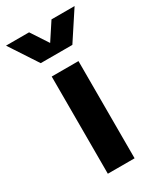

<svg xmlns="http://www.w3.org/2000/svg" viewBox="-234 -794 726 862"><g transform="rotate(-30 128.5 -363.5)"><path d="M59.1 -503.9H197.8V0H59.1ZM46.4 -580.6H166L70.3 -726.6H-49.3ZM90.8 -580.6H210.4L306.2 -726.6H186.5Z"/></g></svg>

Font: Wanted Sans Std Variable
Style: Regular
Weight: 400
Designer: Original Design by Kil Hyung-jin and Kang Hanbin, Wanted Lab, Inc;
Foundry: Wanted Lab, Inc.
Version: Version 1.003;Glyphs 3.2 (3227)